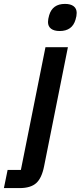

<svg xmlns="http://www.w3.org/2000/svg" viewBox="-106 -764 413 984"><path d="M127 -522H242L120 88Q108 149 79.5 174.5Q51 200 -6 200H-86L-67 107H1ZM200 -605Q171 -605 155.5 -617Q140 -629 140 -651Q140 -666 146 -686Q163 -744 227 -744Q256 -744 271.5 -732Q287 -720 287 -698Q287 -682 281 -663Q264 -605 200 -605Z"/></svg>

Font: IBM Plex Sans Cond SmBld
Style: Italic
Weight: 600
Width: 3
Italic angle: -11°
Designer: Mike Abbink, Paul van der Laan, Pieter van Rosmalen
Foundry: Bold Monday
Version: Version 1.3